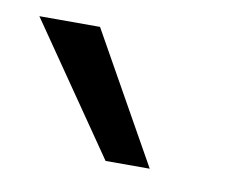

<svg xmlns="http://www.w3.org/2000/svg" viewBox="-148 -863 323 274"><g transform="rotate(10 14.0 -726.5)"><path d="M-22 -819.8 83 -632.8H19L-109.9 -819.8Z"/></g></svg>

Font: Montserrat arm Light
Style: Regular
Weight: 300
Designer: Julieta Ulanovsky
Foundry: Julieta Ulanovsky
Version: Version 6.000;PS 006.000;hotconv 1.0.88;makeotf.lib2.5.64775